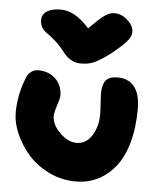

<svg xmlns="http://www.w3.org/2000/svg" viewBox="-54 -802 738 871"><g transform="rotate(5 314.5 -366.0)"><path d="M433.1 -753.9Q464.8 -753.9 492.4 -728.8Q520 -703.6 520 -676.8Q520 -667 517.8 -659.9Q515.6 -652.8 507.1 -640.6Q498.5 -628.4 480 -611.1Q461.4 -593.8 430.2 -568.8Q384.8 -535.6 359.6 -524.4Q334.5 -513.2 298.8 -513.2Q250 -513.2 213.9 -563Q194.8 -587.9 172.1 -607.4Q149.4 -627 135.7 -636Q122.1 -645 112.5 -659.4Q103 -673.8 103 -693.8Q103 -719.7 125.2 -734.4Q147.5 -749 188 -749Q219.7 -749 250.7 -732.4Q281.7 -715.8 318.8 -674.8Q370.6 -727.1 391.4 -740.5Q412.1 -753.9 433.1 -753.9ZM323.2 22Q258.3 22 200.7 -6.1Q143.1 -34.2 105.7 -77.1Q68.4 -120.1 46.6 -169.9Q24.9 -219.7 24.9 -265.1Q24.9 -347.2 57.1 -426.8Q63 -443.8 77.4 -454.8Q91.8 -465.8 110.8 -465.8Q157.7 -465.8 189 -436.3Q220.2 -406.7 220.2 -358.9Q220.2 -347.7 209.2 -315.2Q198.2 -282.7 198.2 -265.1Q198.2 -225.6 235.6 -189.2Q272.9 -152.8 311 -152.8Q355.5 -152.8 381.3 -194.3Q407.2 -235.8 407.2 -290Q407.2 -311 405 -341.6Q402.8 -372.1 402.8 -387.2Q402.8 -426.3 418.2 -445.6Q433.6 -464.8 472.2 -464.8Q521.5 -464.8 548.3 -431.2Q575.2 -397.5 575.2 -331.1Q575.2 -244.1 555.9 -176Q536.6 -107.9 502.2 -65.2Q467.8 -22.5 422.4 -0.2Q377 22 323.2 22Z"/></g></svg>

Font: Shantell Sans Irregular Bouncy
Style: Regular
Weight: 800
Designer: Stephen Nixon, Anya Danilova, Shantell Martin
Foundry: Arrow Type
Version: Version 1.006;[9816181b4]